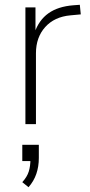

<svg xmlns="http://www.w3.org/2000/svg" viewBox="-20 -518 375 801"><path d="M86 0V-487H128V-381H124Q142 -434 182 -462.5Q222 -491 286 -496L313 -498L317 -458L274 -454Q207 -448 168.5 -405Q130 -362 130 -296V0ZM99 263 73 242Q93 220 100 197.5Q107 175 107 146L116 154H73V86H142V141Q142 177 131.5 207.5Q121 238 99 263Z"/></svg>

Font: Nunito Sans 10pt SemiCondensed ExtraLight
Style: Regular
Weight: 250
Width: 4
Designer: Vernon Adams
Foundry: Vernon Adams
Version: Version 3.101;gftools[0.9.27]